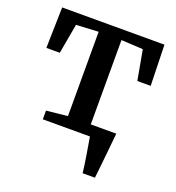

<svg xmlns="http://www.w3.org/2000/svg" viewBox="-131 -648 856 933"><g transform="rotate(20 296.5 -181.5)"><path d="M400.5 180Q398.5 160.5 394.8 136Q391 111.5 387 86Q383 60.5 379 37.8Q375 15 372.5 -0.5L334 -56.5H488.5Q486.5 -38 484.2 -14Q482 10 479.2 36.5Q476.5 63 473.8 89.2Q471 115.5 468.5 139Q466 162.5 464 180ZM129 0V-45L238.5 -56.5V-492.5L123.5 -486.5L96 -332H26.5L31.5 -543H560.5L566 -332H497L469 -486.5L356.5 -492.5V-56.5L468 -45V0Z"/></g></svg>

Font: Merriweather 48pt SemiBold
Style: Regular
Weight: 600
Version: Version 2.100